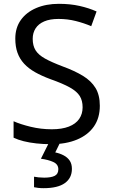

<svg xmlns="http://www.w3.org/2000/svg" viewBox="-20 -744 589 1004"><path d="M502 -191Q502 -127 471 -82.5Q440 -38 382.5 -14Q325 10 247 10Q207 10 170.5 6Q134 2 104 -5.5Q74 -13 51 -24V-110Q87 -94 140.5 -81Q194 -68 251 -68Q304 -68 340 -82Q376 -96 394 -122Q412 -148 412 -183Q412 -218 397 -242Q382 -266 345.5 -286.5Q309 -307 244 -330Q198 -347 163.5 -366.5Q129 -386 106 -411Q83 -436 71.5 -468Q60 -500 60 -542Q60 -599 89 -639.5Q118 -680 169.5 -702Q221 -724 288 -724Q347 -724 396 -713Q445 -702 485 -684L457 -607Q420 -623 376.5 -634Q333 -645 286 -645Q241 -645 211 -632Q181 -619 166 -595.5Q151 -572 151 -541Q151 -505 166 -481Q181 -457 215 -438Q249 -419 307 -397Q370 -374 413.5 -347.5Q457 -321 479.5 -284Q502 -247 502 -191ZM356 139Q356 187 319 213.5Q282 240 208 240Q193 240 179.5 238.5Q166 237 158 235V180Q167 182 182 183.5Q197 185 211 185Q247 185 266 175.5Q285 166 285 141Q285 115 258.5 103Q232 91 194 86L237 0H295L269 53Q293 58 313 68.5Q333 79 344.5 96Q356 113 356 139Z"/></svg>

Font: Noto Sans Georgian
Style: Regular
Weight: 400
Designer: Monotype Design Team, Akaki Razmadze
Foundry: Google LLC
Version: Version 2.002